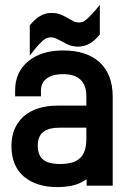

<svg xmlns="http://www.w3.org/2000/svg" viewBox="-20 -741 537 787"><path d="M102.1 -637.2Q125 -665 145 -675.8Q167 -688 190.9 -688Q210 -688 227.1 -682.1Q243.7 -675.8 261.2 -665Q284.2 -652.3 285.2 -651.9Q293.9 -648.9 303.2 -648.9Q314.5 -648.9 324.2 -653.8Q346.7 -668 389.2 -721.2V-600.1Q350.1 -549.8 299.8 -549.8Q281.2 -549.8 263.2 -556.2Q254.4 -559.6 224.1 -576.2L215.8 -580.1Q208.5 -584.5 201.2 -585.9Q196.3 -587.9 189 -587.9Q176.3 -587.9 166 -582Q145 -569.8 102.1 -513.2ZM388.2 -485.8Q441.9 -436.5 441.9 -345.2V20H335V-5.9Q327.6 -1 306.2 9.8Q270.5 25.9 214.8 25.9Q129.4 25.9 78.1 -17.1Q26.9 -60.5 26.9 -143.1Q26.9 -219.2 78.1 -265.1Q129.4 -308.1 216.8 -308.1H334V-346.2Q334 -391.6 310.1 -414.1Q287.1 -437 238.8 -437Q193.4 -437 169.9 -418Q147.9 -400.4 147.9 -369.1V-346.2H42V-371.1Q42 -445.8 96.2 -490.2Q149.9 -534.2 237.8 -534.2Q335.4 -534.2 388.2 -485.8ZM309.1 -94.2Q334 -117.7 334 -171.9V-217.8H227.1Q179.2 -217.8 157 -200Q134.8 -182.1 134.8 -144Q134.8 -105 156.7 -86.9Q178.7 -68.8 226.1 -68.8Q285.2 -68.8 309.1 -94.2Z"/></svg>

Font: D-DIN-PRO SemiBold
Style: Bold
Weight: 600
Designer: datto
Foundry: CyberFei
Version: Version 1.000;hotconv 1.0.109;makeotfexe 2.5.65596